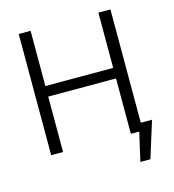

<svg xmlns="http://www.w3.org/2000/svg" viewBox="-125 -811 980 1082"><g transform="rotate(-15 365.0 -270.0)"><path d="M84 -707H153.3V-384.8H548.8V-707H619.1V-45.9H684.6L618.2 167H559.6L597.7 0H548.8V-323.2H153.3V0H84Z"/></g></svg>

Font: Pretendard Std Light
Style: Regular
Weight: 300
Designer: Base glyphs from Inter by Rasmus Andersson; Hangeul glyphs from Noto Sans CJK(Source Han Sans) by Jang Soo-young and Kan
Foundry: Kil Hyung-jin
Version: Version 1.309